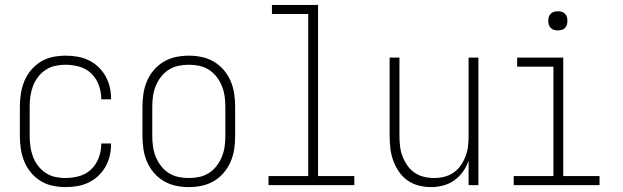

<svg xmlns="http://www.w3.org/2000/svg" viewBox="-20 -755 2540 783"><path d="M247 8Q221 8 194.5 2.5Q168 -3 145.5 -17Q123 -31 106 -51.5Q89 -72 79 -96.5Q69 -121 65 -147.5Q61 -174 61 -200V-320Q61 -346 65 -372.5Q69 -399 79 -423.5Q89 -448 106 -468.5Q123 -489 145.5 -503Q168 -517 194.5 -522.5Q221 -528 247 -528Q271 -528 295 -524Q319 -520 341 -509.5Q363 -499 380.5 -482.5Q398 -466 410 -445Q422 -424 427.5 -400.5Q433 -377 433 -352V-350H393V-352Q393 -380 383 -407.5Q373 -435 352.5 -455Q332 -475 304 -483Q276 -491 247 -491Q226 -491 205 -486.5Q184 -482 166 -470Q148 -458 135 -441Q122 -424 114.5 -404Q107 -384 104 -362.5Q101 -341 101 -320V-200Q101 -179 104 -157.5Q107 -136 114.5 -116Q122 -96 135 -79Q148 -62 166 -50Q184 -38 205 -33.5Q226 -29 247 -29Q276 -29 304 -37Q332 -45 352.5 -65Q373 -85 383 -112.5Q393 -140 393 -168V-170H433V-168Q433 -143 427.5 -119.5Q422 -96 410 -75Q398 -54 380.5 -37.5Q363 -21 341 -10.5Q319 0 295 4Q271 8 247 8Z M750 8Q723 8 697 2.5Q671 -3 648 -16.5Q625 -30 607.5 -50.5Q590 -71 579.5 -95.5Q569 -120 565 -146.5Q561 -173 561 -200V-320Q561 -347 565 -373.5Q569 -400 579.5 -424.5Q590 -449 607.5 -469.5Q625 -490 648 -503.5Q671 -517 697 -522.5Q723 -528 750 -528Q777 -528 803 -522.5Q829 -517 852 -503.5Q875 -490 892.5 -469.5Q910 -449 920.5 -424.5Q931 -400 935 -373.5Q939 -347 939 -320V-200Q939 -173 935 -146.5Q931 -120 920.5 -95.5Q910 -71 892.5 -50.5Q875 -30 852 -16.5Q829 -3 803 2.5Q777 8 750 8ZM750 -29Q772 -29 793 -33.5Q814 -38 832 -49.5Q850 -61 863.5 -78.5Q877 -96 885 -116Q893 -136 896 -157Q899 -178 899 -200V-320Q899 -342 896 -363Q893 -384 885 -404Q877 -424 863.5 -441.5Q850 -459 832 -470.5Q814 -482 793 -486.5Q772 -491 750 -491Q728 -491 707 -486.5Q686 -482 668 -470.5Q650 -459 636.5 -441.5Q623 -424 615 -404Q607 -384 604 -363Q601 -342 601 -320V-200Q601 -178 604 -157Q607 -136 615 -116Q623 -96 636.5 -78.5Q650 -61 668 -49.5Q686 -38 707 -33.5Q728 -29 750 -29Z M1425 0H1075V-37H1237V-698H1089V-735H1277V-37H1425Z M1738 8Q1712 8 1687 1.5Q1662 -5 1641.5 -19.5Q1621 -34 1606.5 -55.5Q1592 -77 1583.5 -100.5Q1575 -124 1572 -149.5Q1569 -175 1569 -200V-520H1609V-200Q1609 -179 1611.5 -158Q1614 -137 1621.5 -117.5Q1629 -98 1641 -80.5Q1653 -63 1670.5 -51Q1688 -39 1708.5 -34Q1729 -29 1750 -29Q1771 -29 1791.5 -34Q1812 -39 1829.5 -51Q1847 -63 1859 -80.5Q1871 -98 1878.5 -117.5Q1886 -137 1888.5 -158Q1891 -179 1891 -200V-520H1931V0H1891V-100Q1883 -76 1868 -55Q1853 -34 1832.5 -19.5Q1812 -5 1787.5 1.5Q1763 8 1738 8Z M2425 0H2075V-37H2237V-483H2089V-520H2277V-37H2425ZM2255 -631Q2247 -631 2239.5 -633Q2232 -635 2226 -641Q2220 -647 2218 -654.5Q2216 -662 2216 -670Q2216 -678 2218 -685.5Q2220 -693 2226 -699Q2232 -705 2239.5 -707Q2247 -709 2255 -709Q2263 -709 2270.5 -707Q2278 -705 2284 -699Q2290 -693 2292 -685.5Q2294 -678 2294 -670Q2294 -662 2292 -654.5Q2290 -647 2284 -641Q2278 -635 2270.5 -633Q2263 -631 2255 -631Z"/></svg>

Font: Iosevka Term Curly Extralight
Style: Regular
Weight: 200
Designer: Belleve Invis
Foundry: Belleve Invis
Version: Version 32.3.0